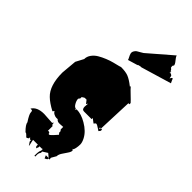

<svg xmlns="http://www.w3.org/2000/svg" viewBox="-346 -1123 1278 1278"><g transform="rotate(45 293.0 -484.0)"><path d="M481.9 -1054.7Q485.4 -1042.5 501 -1024.2Q516.6 -1005.9 517.1 -993.2Q510.7 -991.7 510.7 -983.9Q510.7 -976.1 512.7 -969.7Q515.6 -968.3 517.3 -966.6Q519 -964.8 520.8 -963.4Q522.5 -961.9 522.9 -960.9Q523.4 -960 524.9 -958Q526.4 -956.1 527.3 -950.7L533.7 -952.1L530.3 -939L540 -942.4L551.8 -933.6L556.6 -913.1L563.5 -924.8L572.3 -928.2Q573.7 -920.9 585.9 -896.5L373 -833Q368.2 -832 366.2 -832Q364.3 -832 364.3 -833L343.3 -827.6L344.2 -825.2L273.9 -804.2Q272.9 -810.1 265.9 -823Q258.8 -835.9 256.1 -846.9Q253.4 -857.9 259.5 -869.4Q265.6 -880.9 274.2 -886.5Q282.7 -892.1 296.1 -899.2Q309.6 -906.2 314.5 -910.2ZM460 -354.5V-342.8L469.7 -354.5ZM263.2 18.6Q263.2 19.5 264.4 21.7Q265.6 23.9 263.7 28.3Q258.8 41.5 257.3 44.4L248.5 33.2V18.6H203.6Q203.6 26.9 208 43Q212.4 59.1 212.4 67.4L195.3 42.5V30.8H187L176.8 20V30.8Q165 39.6 161.9 39.6Q158.7 39.6 149.7 29.1Q140.6 18.6 131.8 18.6Q94.7 -18.6 93.8 -37.6Q63.5 -83.5 63.5 -99.9Q63.5 -116.2 54.7 -116.2H43.9Q67.4 -155.8 133.8 -155.8L212.4 -150.9L221.7 -161.1L220.7 -155.8Q220.7 -138.7 230.5 -138.7V-93.8L235.4 -95.2Q248.5 -95.2 248.5 -82H257.3Q272.9 -93.3 301.3 -127.4L292 -138.7V-150.9L284.2 -161.1V-184.1L253.9 -182.1Q232.4 -180.2 221.7 -194.8Q219.2 -194.3 209.2 -194.3Q199.2 -194.3 186.5 -200.7Q173.8 -207 168.9 -218.3L159.7 -207Q107.4 -234.9 80.1 -261.7Q24.4 -314.9 24.4 -436.5L34.2 -546.9L63.5 -602.5Q63.5 -626.5 78.6 -647.2Q93.8 -668 116.5 -681.4Q139.2 -694.8 166.3 -705.8Q193.4 -716.8 216.6 -722.7Q239.7 -728.5 256.3 -732.7Q272.9 -736.8 273.9 -738.3Q317.4 -738.3 343 -728.5Q368.7 -718.8 407.7 -688L411.1 -692.9Q423.3 -678.2 450.4 -652.8Q477.5 -627.4 489.3 -613.8V-602.5H479.5L469.7 -354.5H479.5V-342.8L469.7 -330.1L458 -337.9Q432.1 -355 427.7 -355Q423.3 -355 421.4 -354.5L411.1 -342.8L381.3 -365.2V-354.5H309.6Q289.6 -354.5 289.6 -380.4Q289.6 -386.7 292 -411.1L284.2 -398.9L265.6 -422.4H248.5Q247.1 -422.4 239 -417Q231 -411.6 230.5 -411.1V-398.9L221.7 -387.2Q221.7 -370.6 233.2 -350.3Q244.6 -330.1 257.3 -330.1V-320.3L265.6 -330.1Q308.6 -330.1 357.4 -301.3Q412.1 -269.5 434.6 -225.1Q447.3 -200.2 447.3 -182.1Q447.3 -164.1 443.4 -144.8Q439.5 -125.5 433.6 -125.5Q432.1 -125.5 430.7 -127L439.9 -116.2Q439.9 -104 427.7 -86.4Q415.5 -68.8 403.3 -50Q391.1 -31.2 391.1 -15.1L371.6 18.6L373 34.2H362.3V42.5L345.2 52.2Q344.7 50.8 342.3 45.9Q335.9 32.2 335.9 30.8H362.3L335.9 8.8L301.3 30.8V42.5Q292 54.7 292 67.9V86.9H284.2V75.7Q284.2 43.9 292 30.8V16.1Q290.5 17.6 284.2 18.6Z"/></g></svg>

Font: Butcherman
Style: Regular
Weight: 400
Version: Version 001.003